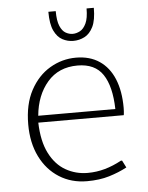

<svg xmlns="http://www.w3.org/2000/svg" viewBox="-54 -794 655 848"><g transform="rotate(-5 274.0 -370.0)"><path d="M297.9 9.8Q228.5 9.8 174.8 -24.2Q121.1 -58.1 90.8 -119.4Q60.5 -180.7 60.5 -262.2Q60.5 -351.6 93.5 -413.1Q126.5 -474.6 180.2 -506.3Q233.9 -538.1 295.9 -538.1Q356.9 -538.1 399.7 -509.3Q442.4 -480.5 464.6 -427Q486.8 -373.5 486.8 -298.8Q486.8 -291 486.3 -284.4Q485.8 -277.8 485.4 -273.2Q484.9 -268.6 484.4 -266.6H105.5Q107.9 -183.6 135 -130.4Q162.1 -77.1 206.5 -51.8Q251 -26.4 303.7 -26.4Q343.3 -26.4 380.4 -36.9Q417.5 -47.4 454.1 -67.4H459.5L475.6 -35.6Q439 -16.1 396.2 -3.2Q353.5 9.8 297.9 9.8ZM107.9 -296.9H449.7Q447.3 -397.9 412.1 -450.4Q377 -502.9 299.8 -502.9Q215.8 -502.9 166 -445.1Q116.2 -387.2 107.9 -296.9ZM291.5 -612.8Q266.1 -612.8 243.4 -624.8Q220.7 -636.7 206.5 -666.5Q192.4 -696.3 192.4 -750.5H225.1Q225.1 -707.5 235.1 -684.3Q245.1 -661.1 260.3 -652.6Q275.4 -644 291.5 -644Q307.6 -644 323.7 -652.6Q339.8 -661.1 350.8 -684.3Q361.8 -707.5 361.8 -750.5H394Q394 -696.3 379.4 -666.5Q364.7 -636.7 341.3 -624.8Q317.9 -612.8 291.5 -612.8Z"/></g></svg>

Font: Comme Thin
Style: Regular
Weight: 250
Version: Version 1.000;gftools[0.9.27]